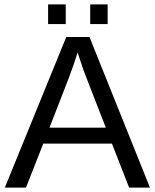

<svg xmlns="http://www.w3.org/2000/svg" viewBox="-20 -857 707 877"><path d="M392.1 -747.1V-836.9H471.7V-747.1ZM199.7 -747.1V-836.9H280.3V-747.1ZM569.8 0 491.2 -201.2H177.7L98.6 0H2L282.7 -688H388.7L665 0ZM334.5 -617.7 330.1 -604Q317.9 -563.5 293.9 -500L206.1 -273.9H463.4L375 -501Q361.3 -534.7 347.7 -577.1Z"/></svg>

Font: TypoPRO Liberation Sans
Style: Regular
Weight: 400
Designer: Steve Matteson
Foundry: Ascender Corporation
Version: Version 2.00.1